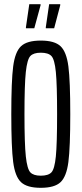

<svg xmlns="http://www.w3.org/2000/svg" viewBox="-20 -890 391 918"><path d="M34 -344Q34 -503 43 -572.5Q52 -642 80.5 -669Q109 -696 175 -696Q241 -696 269.5 -669Q298 -642 307 -572.5Q316 -503 316 -344Q316 -185 307 -115.5Q298 -46 269.5 -19Q241 8 175 8Q109 8 80.5 -19Q52 -46 43 -115.5Q34 -185 34 -344ZM253 -344Q253 -486 247 -546Q241 -606 226 -622Q211 -638 175 -638Q140 -638 125 -622Q110 -606 103.5 -546Q97 -486 97 -344Q97 -202 103.5 -142Q110 -82 125 -66Q140 -50 175 -50Q211 -50 226 -66Q241 -82 247 -142Q253 -202 253 -344ZM104 -755V-760L120 -870H174V-865L144 -755ZM199 -755V-760L215 -870H268V-865L239 -755Z"/></svg>

Font: Saira Ultra Condensed
Style: Regular
Weight: 400
Width: 1
Designer: Hector Gatti with collaboration of the Omnibus-Type team
Foundry: Omnibus-Type
Version: Version 1.001; ttfautohint (v1.8)